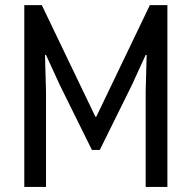

<svg xmlns="http://www.w3.org/2000/svg" viewBox="-20 -740 759 760"><path d="M76.2 0V-719.7H145.5L357.4 -278.3H361.3L573.2 -719.7H642.6V0H556.6V-376L560.5 -522.5H556.6L502 -403.3L375 -146.5H343.8L216.8 -403.3L162.1 -522.5H158.2L162.1 -376V0Z"/></svg>

Font: Reddit Sans Condensed
Style: Regular
Weight: 400
Designer: Stephen Hutchings
Foundry: Reddit
Version: Version 1.014